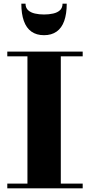

<svg xmlns="http://www.w3.org/2000/svg" viewBox="-20 -1033 494 1053"><path d="M20 0V-26H130.5V-724H20V-750H433.5V-724H313.5V-26H433.5V0ZM221.5 -840Q180 -840 152.2 -859.8Q124.5 -879.5 110.8 -918.2Q97 -957 97 -1013H120Q120 -990 134.2 -977Q148.5 -964 171.5 -958.8Q194.5 -953.5 221.5 -953.5Q248.5 -953.5 271.8 -958.8Q295 -964 309 -977Q323 -990 323 -1013H346Q346 -957 332.2 -918.2Q318.5 -879.5 290.5 -859.8Q262.5 -840 221.5 -840Z"/></svg>

Font: Bodoni Moda 9pt ExtraBold
Style: Regular
Weight: 800
Designer: Owen Earl
Foundry: indestructible type
Version: Version 2.005